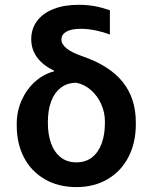

<svg xmlns="http://www.w3.org/2000/svg" viewBox="-20 -759 627 789"><path d="M303.7 -739.3Q337.9 -739.3 367.7 -733.9Q397.5 -728.5 431.6 -716.8V-617.2Q406.2 -627 374.3 -633.8Q342.3 -640.6 311.5 -640.6Q272.9 -640.6 252.7 -628.9Q232.4 -617.2 232.4 -596.7Q232.4 -557.6 317.4 -528.3Q430.2 -489.7 484.1 -422.4Q538.1 -355 538.1 -256.8V-247.1Q538.1 -172.9 508.3 -114.5Q478.5 -56.2 423.1 -23.2Q367.7 9.8 293.9 9.8Q219.7 9.8 164.1 -22.5Q108.4 -54.7 78.6 -111.8Q48.8 -168.9 48.8 -242.2V-251Q48.8 -302.2 69.3 -347.7Q89.8 -393.1 124.8 -424.1Q159.7 -455.1 202.1 -465.8V-468.8Q156.7 -490.2 132.6 -522.9Q108.4 -555.7 108.4 -597.7Q108.4 -640.6 132.1 -672.6Q155.8 -704.6 199.7 -721.9Q243.7 -739.3 303.7 -739.3ZM293.9 -91.8Q332 -91.8 358.4 -112.5Q384.8 -133.3 397.9 -169.7Q411.1 -206.1 411.1 -252.9V-260.7Q411.1 -296.4 396.2 -330.3Q381.3 -364.3 354.5 -388.2Q327.6 -412.1 293.9 -418.9Q256.3 -418.9 229.7 -398.2Q203.1 -377.4 189.9 -341.6Q176.8 -305.7 176.8 -260.7V-252.9Q176.8 -206.1 189.9 -169.7Q203.1 -133.3 229.5 -112.5Q255.9 -91.8 293.9 -91.8Z"/></svg>

Font: Pretendard Std SemiBold
Style: Regular
Weight: 600
Designer: Base glyphs from Inter by Rasmus Andersson; Hangeul glyphs from Noto Sans CJK(Source Han Sans) by Jang Soo-young and Kan
Foundry: Kil Hyung-jin
Version: Version 1.309